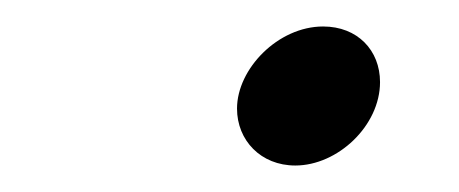

<svg xmlns="http://www.w3.org/2000/svg" viewBox="-20 -314 347 145"><path d="M159 -232C159 -208 177 -189 203 -189C235 -189 267 -219 267 -252C267 -276 250 -294 224 -294C190 -294 159 -262 159 -232Z"/></svg>

Font: CMU Serif
Style: Italic
Weight: 500
Italic angle: -14.04°
Version: Version 0.7.0